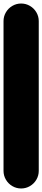

<svg xmlns="http://www.w3.org/2000/svg" viewBox="-20 -1070 240 1090"><path d="M0 -100H200V-950H0ZM100 -200Q73 -200 50 -186.5Q27 -173 13.5 -150Q0 -127 0 -100Q0 -73 13.5 -50Q27 -27 50 -13.5Q73 0 100 0Q127 0 150 -13.5Q173 -27 186.5 -50Q200 -73 200 -100Q200 -127 186.5 -150Q173 -173 150 -186.5Q127 -200 100 -200ZM100 -1050Q73 -1050 50 -1036.5Q27 -1023 13.5 -1000Q0 -977 0 -950Q0 -923 13.5 -900Q27 -877 50 -863.5Q73 -850 100 -850Q127 -850 150 -863.5Q173 -877 186.5 -900Q200 -923 200 -950Q200 -977 186.5 -1000Q173 -1023 150 -1036.5Q127 -1050 100 -1050Z"/></svg>

Font: Wavefont ExtraBold
Style: Regular
Weight: 800
Monospace: yes
Version: Version 3.005;gftools[0.9.33]